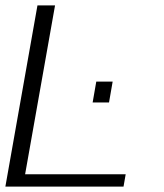

<svg xmlns="http://www.w3.org/2000/svg" viewBox="-23 -695 610 715"><path d="M-3 0H437L445 -46H70.5L182 -675H116.5ZM335.5 -391 322 -313.5H383L396.5 -391Z"/></svg>

Font: Anybody SemiExpanded Light
Style: Italic
Weight: 300
Width: 6
Italic angle: -10°
Version: Version 1.113;gftools[0.9.25]